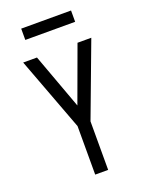

<svg xmlns="http://www.w3.org/2000/svg" viewBox="-168 -1002 835 1086"><g transform="rotate(-20 250.0 -459.5)"><path d="M211 0V-292L45 -735H128L250 -402L372 -735H455L289 -292V0ZM100 -851V-919H400V-851Z"/></g></svg>

Font: Iosevka www.saffi
Style: Regular
Weight: 400
Monospace: yes
Designer: Belleve Invis
Foundry: Belleve Invis
Version: Version 22.0.2; ttfautohint (v1.8.3)